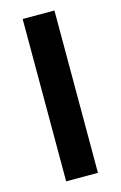

<svg xmlns="http://www.w3.org/2000/svg" viewBox="-108 -732 491 781"><g transform="rotate(-15 137.0 -342.0)"><path d="M204.1 -683.6V0H70.3V-683.6Z"/></g></svg>

Font: Khula Bold
Style: Regular
Weight: 700
Designer: Erin McLaughlin, Steve Matteson
Version: Version 1.000;PS 1.0;hotconv 1.0.72;makeotf.lib2.5.5900